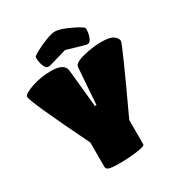

<svg xmlns="http://www.w3.org/2000/svg" viewBox="-208 -1051 1114 1192"><g transform="rotate(-30 349.0 -455.0)"><path d="M208 -29V-203Q10 -608 10 -643Q10 -664 77 -687Q144 -710 218 -710Q313 -710 319 -654L346 -385H357L376 -647Q378 -675 447 -692.5Q516 -710 578 -710Q640 -710 664 -692Q688 -674 688 -654Q688 -635 487 -203V-29Q487 -16 426 -8Q365 0 304.5 0Q244 0 226 -6.5Q208 -13 208 -29ZM539 -830Q539 -795 528 -767.5Q517 -740 499 -740Q485 -740 359 -779Q232 -740 219 -740Q201 -740 190 -767.5Q179 -795 179 -830Q179 -841 252.5 -875.5Q326 -910 361.5 -910Q397 -910 468 -876Q539 -842 539 -830Z"/></g></svg>

Font: Titan One
Style: Regular
Weight: 400
Designer: Rodrigo Fuenzalida
Foundry: Rodrigo Fuenzalida
Version: Version 1.001